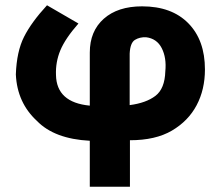

<svg xmlns="http://www.w3.org/2000/svg" viewBox="-20 -523 814 727"><path d="M606 -253Q611 -304 592.5 -340.5Q574 -377 533 -382Q509 -383 491 -372Q473 -361 471 -320V-125Q533 -133 568.5 -160Q604 -187 606 -253ZM320 184V10Q186 3 120 -65Q45 -134 40 -241Q43 -328 71 -383.5Q99 -439 158 -503L277 -434Q227 -377 208.5 -332.5Q190 -288 192 -239Q194 -135 320 -123V-324Q320 -405 373 -452Q426 -499 518 -499Q630 -499 693 -435Q756 -371 756 -260Q756 -184 724.5 -124.5Q693 -65 631 -28.5Q569 8 472 8V184Z"/></svg>

Font: Montserrat GRBold
Style: Regular
Weight: 700
Designer: Julieta Ulanovsky
Foundry: Julieta Ulanovsky
Version: Version 1.00 May 29, 2023, initial release